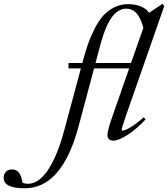

<svg xmlns="http://www.w3.org/2000/svg" viewBox="-302 -748 907 1037"><path d="M309.6 11.7Q294.9 11.7 286.6 3.4Q278.3 -4.9 278.3 -19.5Q278.3 -43 307.6 -126.5L395.5 -378.4H206.1L123 -67.9Q33.7 269 -168.5 269Q-282.2 269 -282.2 212.4Q-282.2 192.9 -270.3 179.9Q-258.3 167 -237.3 167Q-214.4 167 -200.4 183.8Q-186.5 200.7 -180.2 239.3Q-165.5 244.6 -150.4 244.6Q-118.7 244.6 -89.1 221.7Q-59.6 198.7 -35.4 158.4Q-11.2 118.2 8.3 69.1Q27.8 20 43.5 -38.6L134.8 -378.4H67.9V-407.7H142.6L143.6 -411.6Q158.2 -466.3 172.9 -508.5Q187.5 -550.8 209.2 -593.3Q231 -635.7 255.6 -663.3Q280.3 -690.9 314.9 -708.3Q349.6 -725.6 390.1 -725.6Q429.7 -725.6 459.5 -712.9Q489.3 -700.2 503.4 -678.7L576.7 -728L585 -714.8L378.4 -123.5Q355 -57.1 355 -46.4Q355 -42.5 358.9 -42.5Q365.7 -42.5 378.2 -47.4Q390.6 -52.2 417 -69.6Q443.4 -86.9 474.1 -114.3L484.4 -103.5Q438 -52.7 388.4 -20.5Q338.9 11.7 309.6 11.7ZM233.9 -483.4 213.9 -407.7H405.8L472.2 -597.7Q465.3 -624 456.1 -643.6Q446.8 -663.1 437.7 -673.8Q428.7 -684.6 417.7 -690.9Q406.7 -697.3 398.2 -699.2Q389.6 -701.2 379.4 -701.2Q361.8 -701.2 345.7 -693.4Q329.6 -685.5 317.6 -673.8Q305.7 -662.1 293.9 -642.6Q282.2 -623 274.4 -606.2Q266.6 -589.4 258.1 -564.5Q249.5 -539.6 244.9 -523.4Q240.2 -507.3 233.9 -483.4Z"/></svg>

Font: Elstob 18pt
Style: Italic
Weight: 400
Italic angle: -20°
Designer: Peter S. Baker
Version: Version 1.015